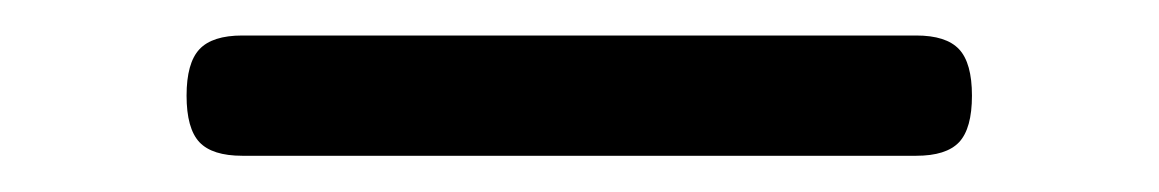

<svg xmlns="http://www.w3.org/2000/svg" viewBox="-20 -337 640 106"><path d="M516.6 -284.2Q516.6 -266.1 509.5 -258.5Q502.4 -251 485.8 -251H113.8Q97.2 -251 90.1 -258.5Q83 -266.1 83 -284.2Q83 -302.2 90.1 -309.8Q97.2 -317.4 113.8 -317.4H485.8Q502.4 -317.4 509.5 -309.8Q516.6 -302.2 516.6 -284.2Z"/></svg>

Font: Courier Prime
Style: Regular
Weight: 400
Designer: Alan Dague-Greene, Quote-Unquote Apps
Foundry: Quote-Unquote Apps
Version: Version 3.018